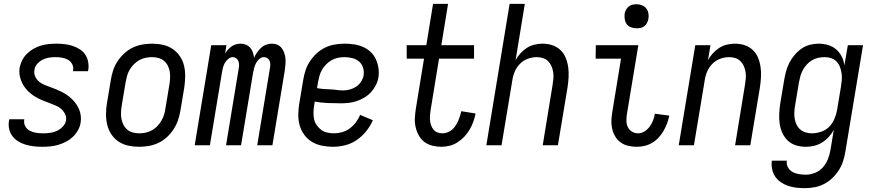

<svg xmlns="http://www.w3.org/2000/svg" viewBox="-20 -755 4540 998"><path d="M199 8Q177 8 155.5 5.5Q134 3 113.5 -3Q93 -9 75 -20Q57 -31 44.5 -47.5Q32 -64 27.5 -85Q23 -106 27 -128L28 -135H106V-132Q103 -114 111.5 -98.5Q120 -83 135.5 -75Q151 -67 169 -64.5Q187 -62 206 -62Q223 -62 241 -64.5Q259 -67 275.5 -74.5Q292 -82 306 -96.5Q320 -111 323 -128Q326 -146 318.5 -161.5Q311 -177 299 -188Q287 -199 271.5 -205.5Q256 -212 240.5 -218Q225 -224 209.5 -230Q194 -236 179 -243.5Q164 -251 150.5 -260.5Q137 -270 125.5 -281.5Q114 -293 105 -306.5Q96 -320 90 -335.5Q84 -351 81.5 -368Q79 -385 82 -403Q86 -423 95.5 -442Q105 -461 120.5 -476Q136 -491 154.5 -501.5Q173 -512 193 -518Q213 -524 233.5 -526Q254 -528 274 -528Q295 -528 316.5 -525.5Q338 -523 357.5 -516.5Q377 -510 394.5 -499Q412 -488 423 -471.5Q434 -455 438 -434Q442 -413 439 -392L437 -385H359L360 -388Q363 -406 355.5 -421Q348 -436 334 -444Q320 -452 303 -455Q286 -458 268 -458Q252 -458 235 -455.5Q218 -453 202 -445Q186 -437 173.5 -423Q161 -409 159 -392Q156 -374 162.5 -358.5Q169 -343 181.5 -332Q194 -321 209.5 -314.5Q225 -308 241 -302.5Q257 -297 272.5 -290.5Q288 -284 302.5 -276.5Q317 -269 330.5 -259.5Q344 -250 355.5 -238.5Q367 -227 376.5 -213.5Q386 -200 392 -184.5Q398 -169 400 -152Q402 -135 399 -117Q396 -97 385 -77.5Q374 -58 358 -43Q342 -28 322.5 -18Q303 -8 282.5 -2Q262 4 241 6Q220 8 199 8Z M703 8Q674 8 646.5 2Q619 -4 596.5 -19Q574 -34 559 -56.5Q544 -79 537.5 -106Q531 -133 531 -161.5Q531 -190 536 -219L556 -339Q560 -364 568 -389Q576 -414 591 -436.5Q606 -459 626 -477.5Q646 -496 670 -507.5Q694 -519 719.5 -523.5Q745 -528 770 -528Q799 -528 826.5 -522Q854 -516 876.5 -501Q899 -486 914.5 -463.5Q930 -441 936.5 -414Q943 -387 942.5 -358.5Q942 -330 938 -301L918 -181Q914 -156 905.5 -131Q897 -106 882.5 -83.5Q868 -61 848 -42.5Q828 -24 804 -12.5Q780 -1 754 3.5Q728 8 703 8ZM704 -62Q720 -62 737 -65.5Q754 -69 769.5 -77.5Q785 -86 797.5 -99Q810 -112 819 -127.5Q828 -143 833 -159.5Q838 -176 840 -192L860 -312Q863 -330 864 -347.5Q865 -365 862.5 -381.5Q860 -398 852.5 -413Q845 -428 832.5 -438.5Q820 -449 804 -453.5Q788 -458 770 -458Q754 -458 736.5 -454.5Q719 -451 704 -442.5Q689 -434 676 -421Q663 -408 654 -392.5Q645 -377 640.5 -360.5Q636 -344 633 -328L613 -208Q610 -190 609 -172.5Q608 -155 611 -138.5Q614 -122 621.5 -107Q629 -92 641 -81.5Q653 -71 669.5 -66.5Q686 -62 704 -62Z M992 0 1078 -520H1157L1150 -476Q1156 -487 1165 -497Q1174 -507 1184 -514Q1194 -521 1206.5 -524.5Q1219 -528 1231 -528Q1246 -528 1259 -522.5Q1272 -517 1281 -506.5Q1290 -496 1294.5 -482Q1299 -468 1301 -454Q1306 -468 1315.5 -481.5Q1325 -495 1336.5 -506Q1348 -517 1363 -522.5Q1378 -528 1393 -528Q1409 -528 1422.5 -522Q1436 -516 1444.5 -504.5Q1453 -493 1458 -478.5Q1463 -464 1464 -449Q1465 -434 1463.5 -418.5Q1462 -403 1460 -387L1396 0H1317L1383 -400Q1385 -410 1385 -420Q1385 -430 1381.5 -438.5Q1378 -447 1370 -452.5Q1362 -458 1352 -458Q1339 -458 1327.5 -448Q1316 -438 1310 -425.5Q1304 -413 1300.5 -400Q1297 -387 1295 -374L1233 0H1155L1221 -400Q1223 -410 1222.5 -420Q1222 -430 1218.5 -438.5Q1215 -447 1207.5 -452.5Q1200 -458 1190 -458Q1177 -458 1165.5 -448Q1154 -438 1147.5 -425.5Q1141 -413 1138 -400Q1135 -387 1133 -374L1071 0Z M1710 8Q1681 8 1652.5 2Q1624 -4 1601 -18Q1578 -32 1561.5 -54.5Q1545 -77 1537.5 -104Q1530 -131 1530.5 -160.5Q1531 -190 1536 -219L1556 -339Q1560 -364 1568 -389Q1576 -414 1591 -436.5Q1606 -459 1626 -477.5Q1646 -496 1670 -507.5Q1694 -519 1719.5 -523.5Q1745 -528 1770 -528Q1795 -528 1819.5 -524.5Q1844 -521 1866 -511.5Q1888 -502 1905.5 -486Q1923 -470 1933 -448.5Q1943 -427 1947 -402.5Q1951 -378 1947 -353Q1944 -333 1934 -313Q1924 -293 1909 -276.5Q1894 -260 1875 -248.5Q1856 -237 1835.5 -230Q1815 -223 1794 -220.5Q1773 -218 1752 -218Q1718 -218 1683 -219.5Q1648 -221 1616 -227L1613 -208Q1610 -190 1609.5 -171.5Q1609 -153 1612.5 -136Q1616 -119 1626 -104.5Q1636 -90 1649.5 -80Q1663 -70 1680.5 -66Q1698 -62 1717 -62Q1737 -62 1758.5 -68Q1780 -74 1798 -87.5Q1816 -101 1830 -119.5Q1844 -138 1852 -158L1918 -130Q1905 -100 1883.5 -73Q1862 -46 1834 -27Q1806 -8 1774 0Q1742 8 1710 8ZM1763 -285Q1780 -285 1797.5 -289.5Q1815 -294 1830.5 -304Q1846 -314 1856.5 -330Q1867 -346 1870 -363Q1873 -384 1867 -403.5Q1861 -423 1846 -435.5Q1831 -448 1811 -453Q1791 -458 1770 -458Q1754 -458 1736.5 -454.5Q1719 -451 1704 -442.5Q1689 -434 1676 -421Q1663 -408 1654 -392.5Q1645 -377 1640.5 -360.5Q1636 -344 1633 -328L1628 -297Q1643 -294 1660.5 -292.5Q1678 -291 1695.5 -290.5Q1713 -290 1729.5 -287.5Q1746 -285 1763 -285Z M2274 8Q2250 8 2226.5 2Q2203 -4 2185 -18Q2167 -32 2156 -52.5Q2145 -73 2140 -96Q2135 -119 2136.5 -143.5Q2138 -168 2142 -193L2184 -450H2094V-520H2196L2231 -735H2309L2274 -520H2444V-450H2262L2218 -181Q2216 -168 2215 -154Q2214 -140 2215.5 -127Q2217 -114 2221.5 -102Q2226 -90 2234 -80.5Q2242 -71 2254.5 -66.5Q2267 -62 2280 -62Q2293 -62 2306.5 -67Q2320 -72 2330.5 -81.5Q2341 -91 2348.5 -102.5Q2356 -114 2361.5 -126.5Q2367 -139 2371 -151.5Q2375 -164 2378 -177L2452 -165Q2448 -144 2440.5 -123Q2433 -102 2421.5 -82Q2410 -62 2394 -45Q2378 -28 2358.5 -15.5Q2339 -3 2317.5 2.5Q2296 8 2274 8Z M2508 0 2629 -735H2708L2660 -442Q2670 -461 2685 -477.5Q2700 -494 2718.5 -506Q2737 -518 2758.5 -523Q2780 -528 2800 -528Q2827 -528 2851 -520Q2875 -512 2893 -495Q2911 -478 2920.5 -454.5Q2930 -431 2933.5 -405.5Q2937 -380 2935.5 -353.5Q2934 -327 2930 -301L2880 0H2801L2852 -312Q2855 -329 2856.5 -346Q2858 -363 2855.5 -379.5Q2853 -396 2846.5 -411Q2840 -426 2829 -437Q2818 -448 2802.5 -453Q2787 -458 2770 -458Q2747 -458 2723.5 -449.5Q2700 -441 2682.5 -423Q2665 -405 2655.5 -382.5Q2646 -360 2643 -337L2587 0Z M3290 8Q3267 8 3245.5 3Q3224 -2 3206.5 -14.5Q3189 -27 3178 -45.5Q3167 -64 3162 -85.5Q3157 -107 3158 -130Q3159 -153 3163 -175L3208 -450H3076L3077 -520H3298L3239 -164Q3236 -146 3236 -128.5Q3236 -111 3243 -95.5Q3250 -80 3264.5 -71Q3279 -62 3297 -62Q3314 -62 3330 -72Q3346 -82 3357 -97Q3368 -112 3374.5 -129Q3381 -146 3384 -164L3459 -154Q3455 -134 3447.5 -114Q3440 -94 3429.5 -75.5Q3419 -57 3404 -40.5Q3389 -24 3370.5 -13Q3352 -2 3331.5 3Q3311 8 3290 8ZM3288 -608Q3274 -608 3260 -613Q3246 -618 3238 -629Q3230 -640 3227.5 -655Q3225 -670 3227 -685Q3229 -695 3234.5 -705Q3240 -715 3248.5 -721.5Q3257 -728 3267.5 -730.5Q3278 -733 3289 -733Q3303 -733 3317 -727.5Q3331 -722 3339.5 -711Q3348 -700 3350.5 -685Q3353 -670 3350 -655Q3348 -645 3342.5 -635Q3337 -625 3328.5 -618.5Q3320 -612 3309.5 -610Q3299 -608 3288 -608Z M3508 0 3594 -520H3673L3660 -442Q3670 -461 3685 -477.5Q3700 -494 3718.5 -506Q3737 -518 3758.5 -523Q3780 -528 3800 -528Q3827 -528 3851 -520Q3875 -512 3893 -495Q3911 -478 3920.5 -454.5Q3930 -431 3933.5 -405.5Q3937 -380 3935.5 -353.5Q3934 -327 3930 -301L3880 0H3801L3852 -312Q3855 -329 3856.5 -346Q3858 -363 3855.5 -379.5Q3853 -396 3846.5 -411Q3840 -426 3829 -437Q3818 -448 3802.5 -453Q3787 -458 3770 -458Q3747 -458 3723.5 -449.5Q3700 -441 3682.5 -423Q3665 -405 3655.5 -382.5Q3646 -360 3643 -337L3587 0Z M4164 223Q4141 223 4119 220.5Q4097 218 4076.5 211Q4056 204 4038.5 192Q4021 180 4009.5 163Q3998 146 3993.5 124.5Q3989 103 3992 80H4070Q4067 99 4075.5 114.5Q4084 130 4099 138.5Q4114 147 4132 150Q4150 153 4169 153Q4193 153 4217.5 143Q4242 133 4258.5 113.5Q4275 94 4284 70.5Q4293 47 4297 23L4314 -80Q4303 -60 4287.5 -43Q4272 -26 4252.5 -14Q4233 -2 4211.5 3Q4190 8 4169 8Q4142 8 4117.5 0.5Q4093 -7 4075 -24Q4057 -41 4046.5 -64.5Q4036 -88 4032.5 -113.5Q4029 -139 4030.5 -166Q4032 -193 4036 -219L4056 -339Q4060 -362 4066 -384.5Q4072 -407 4083 -428.5Q4094 -450 4110 -469Q4126 -488 4146 -502Q4166 -516 4189 -522Q4212 -528 4235 -528Q4260 -528 4284 -521Q4308 -514 4326 -498.5Q4344 -483 4355 -461.5Q4366 -440 4369 -415L4387 -520H4466L4374 34Q4370 59 4362 83.5Q4354 108 4339.5 130.5Q4325 153 4305.5 171.5Q4286 190 4262 202Q4238 214 4213 218.5Q4188 223 4164 223ZM4200 -62Q4223 -62 4247.5 -70Q4272 -78 4289.5 -95.5Q4307 -113 4317 -136.5Q4327 -160 4331 -183L4351 -303Q4354 -321 4355.5 -339Q4357 -357 4354.5 -374Q4352 -391 4346 -407Q4340 -423 4328.5 -435Q4317 -447 4300.5 -452.5Q4284 -458 4266 -458Q4250 -458 4233 -454.5Q4216 -451 4201 -442Q4186 -433 4174 -420Q4162 -407 4153.5 -391.5Q4145 -376 4140.5 -360Q4136 -344 4133 -328L4113 -208Q4110 -191 4109 -173.5Q4108 -156 4110.5 -139.5Q4113 -123 4120 -108Q4127 -93 4139 -82.5Q4151 -72 4167 -67Q4183 -62 4200 -62Z"/></svg>

Font: Iosevka Custom
Style: Italic
Weight: 400
Italic angle: -9°
Monospace: yes
Designer: Belleve Invis
Foundry: Belleve Invis
Version: Version 30.3.3; ttfautohint (v1.8.3)